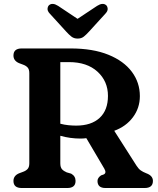

<svg xmlns="http://www.w3.org/2000/svg" viewBox="-20 -943 794 963"><path d="M681.5 -461Q681.5 -401.5 646.8 -355Q612 -308.5 553 -287L665 -111.5Q675 -96 686 -88.2Q697 -80.5 713.5 -74Q747 -62 747 -35.5Q747 0 705.5 0H509Q469 0 469 -35.5Q469 -51 487 -63.5L499 -67.5Q516 -74.5 503.5 -96.5L413 -250Q398.5 -248 384 -248Q332 -248 282.5 -262V-124Q282.5 -103.5 291.2 -94Q300 -84.5 314.5 -78.5L337 -72Q359 -59.5 359 -35.5Q359 0 317.5 0H89Q47.5 0 47.5 -35.5Q47.5 -61.5 75 -73.5L95 -81Q109.5 -86 118.2 -95.2Q127 -104.5 127 -124V-576Q127 -595.5 118.2 -604.8Q109.5 -614 95 -619L75 -626.5Q47.5 -638.5 47.5 -664.5Q47.5 -700 89 -700H334Q446 -700 523.5 -668.5Q601 -637 641.2 -583Q681.5 -529 681.5 -461ZM282.5 -631.5V-322.5Q303 -317 323.5 -315Q344 -313 362 -313Q438 -313 479.8 -351.8Q521.5 -390.5 521.5 -462Q521.5 -535.5 469 -583.5Q416.5 -631.5 326 -631.5ZM427 -785Q412.5 -769 400.2 -759.2Q388 -749.5 369.5 -749.5Q351 -749.5 338.5 -759.2Q326 -769 311.5 -785L229 -875.5Q217.5 -888 218.5 -899.5Q219.5 -911 226 -917Q243 -931.5 271.5 -913.5L369 -848.5L467 -913.5Q495.5 -931.5 512.5 -917Q519 -911 520 -899.5Q521 -888 509.5 -875.5Z"/></svg>

Font: Fraunces 9pt S100 SemiBold
Style: Regular
Weight: 600
Version: Version 1.000; ttfautohint (v1.8.3)